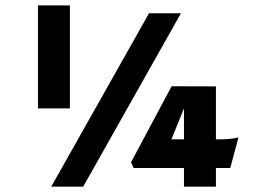

<svg xmlns="http://www.w3.org/2000/svg" viewBox="-20 -699 1035 719"><path d="M122.1 -678.7H241.7V-293H122.1ZM538.1 -649.4H657.7L291.5 0H171.9ZM798.8 -177.2Q844.7 -177.2 871.1 -184.1L872.6 -182.6L842.3 -69.8H788.6V0H668.9V-69.8H480.5L470.7 -91.3L622.6 -376L788.6 -375.5V-177.2ZM668.9 -177.2V-293L622.1 -177.2Z"/></svg>

Font: Hammersmith One
Style: Regular
Weight: 400
Designer: Nicole Fally
Foundry: Nicole Fally
Version: Version 1.003